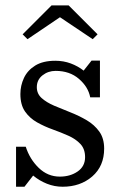

<svg xmlns="http://www.w3.org/2000/svg" viewBox="-20 -700 474 730"><path d="M208 -634.5 84.5 -551 66 -569.5 176 -679.5H241L351 -569.5L332.5 -551ZM73 10H41V-142H78Q93 -95 127.2 -61.8Q161.5 -28.5 207.5 -28.5Q247 -28.5 275.2 -48Q303.5 -67.5 303.5 -102.5Q303.5 -133.5 285.8 -152.5Q268 -171.5 240 -184Q212 -196.5 180.5 -207.8Q149 -219 121 -234.8Q93 -250.5 75.2 -276Q57.5 -301.5 57.5 -342.5Q57.5 -374.5 71 -403.5Q84.5 -432.5 114 -450.8Q143.5 -469 190.5 -469Q221.5 -469 249 -458.8Q276.5 -448.5 298 -431.5L328 -469.5H360V-330H323Q315.5 -369.5 280.2 -400Q245 -430.5 191.5 -430.5Q163 -430.5 141.5 -413.5Q120 -396.5 120 -368.5Q120 -343.5 138.5 -327Q157 -310.5 186.2 -298Q215.5 -285.5 248 -272.8Q280.5 -260 309.8 -242.8Q339 -225.5 357.5 -199.8Q376 -174 376 -135Q376 -68.5 330.8 -29.2Q285.5 10 218 10Q187 10 158.2 -1.5Q129.5 -13 106 -32.5Z"/></svg>

Font: Bodoni* 06pt
Style: Regular
Weight: 400
Version: Version 2.3